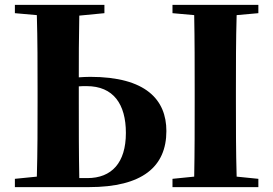

<svg xmlns="http://www.w3.org/2000/svg" viewBox="-20 -767 1121 787"><path d="M305 -37C303 -139 303 -245 303 -351V-413C313 -414 324 -414 335 -414C445 -414 496 -340 496 -222C496 -100 438 -37 338 -37ZM408 -713V-747H41V-713L131 -705C134 -603 134 -499 134 -395V-351C134 -249 134 -146 131 -43L41 -34V0H344C564 0 662 -84 662 -230C662 -358 578 -452 350 -452C333 -452 318 -451 303 -450C303 -522 303 -612 305 -703ZM1039 -713V-747H687V-713L776 -705C778 -602 778 -499 778 -395V-351C778 -247 778 -144 776 -43L687 -34V0H1039V-34L950 -43C947 -146 947 -249 947 -352V-395C947 -499 947 -603 950 -705Z"/></svg>

Font: Noto Serif KR Black
Style: Regular
Weight: 900
Version: Version 1.001;PS 1.001;hotconv 16.6.54;makeotf.lib2.5.65590